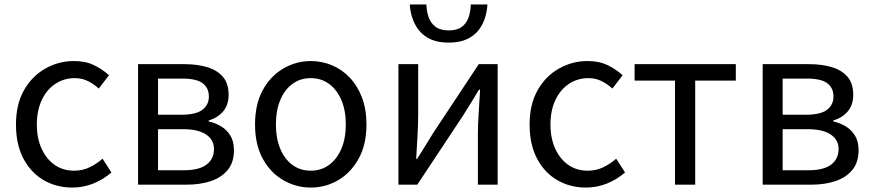

<svg xmlns="http://www.w3.org/2000/svg" viewBox="-20 -832 3931 865"><path d="M306 13Q234 13 176.5 -20.5Q119 -54 85.5 -117.5Q52 -181 52 -271Q52 -362 88 -425.5Q124 -489 184 -523Q244 -557 313 -557Q366 -557 404.5 -538Q443 -519 471 -493L425 -433Q402 -454 375.5 -467Q349 -480 317 -480Q268 -480 229 -454Q190 -428 168 -381Q146 -334 146 -271Q146 -209 167.5 -162Q189 -115 226.5 -89Q264 -63 314 -63Q352 -63 384 -78.5Q416 -94 442 -117L482 -55Q445 -23 400 -5Q355 13 306 13Z M602 0V-543H810Q870 -543 915 -529Q960 -515 985 -485Q1010 -455 1010 -405Q1010 -360 986 -331Q962 -302 920 -289V-285Q951 -278 976.5 -262.5Q1002 -247 1018 -221Q1034 -195 1034 -155Q1034 -101 1006.5 -67Q979 -33 931 -16.5Q883 0 820 0ZM692 -315H795Q863 -315 892 -337.5Q921 -360 921 -397Q921 -436 893 -457Q865 -478 801 -478H692ZM692 -65H809Q877 -65 910.5 -90.5Q944 -116 944 -161Q944 -202 908.5 -226Q873 -250 804 -250H692Z M1380 13Q1314 13 1256 -20.5Q1198 -54 1163.5 -117.5Q1129 -181 1129 -271Q1129 -362 1163.5 -425.5Q1198 -489 1256 -523Q1314 -557 1380 -557Q1430 -557 1475.5 -538Q1521 -519 1556 -482Q1591 -445 1611 -392Q1631 -339 1631 -271Q1631 -181 1596 -117.5Q1561 -54 1504 -20.5Q1447 13 1380 13ZM1380 -63Q1427 -63 1462.5 -89Q1498 -115 1518 -162Q1538 -209 1538 -271Q1538 -334 1518 -381Q1498 -428 1462.5 -454Q1427 -480 1380 -480Q1333 -480 1297.5 -454Q1262 -428 1242.5 -381Q1223 -334 1223 -271Q1223 -209 1242.5 -162Q1262 -115 1297.5 -89Q1333 -63 1380 -63Z M1775 0V-543H1864V-316Q1864 -273 1861 -220.5Q1858 -168 1855 -116H1859Q1875 -141 1895.5 -174Q1916 -207 1931 -232L2137 -543H2222V0H2133V-227Q2133 -270 2136.5 -322.5Q2140 -375 2143 -428H2138Q2123 -403 2102.5 -369.5Q2082 -336 2066 -311L1860 0ZM2002 -640Q1954 -640 1921.5 -654.5Q1889 -669 1869 -693.5Q1849 -718 1838.5 -748.5Q1828 -779 1826 -812H1901Q1902 -780 1911.5 -753.5Q1921 -727 1942.5 -711Q1964 -695 2002 -695Q2039 -695 2060.5 -711Q2082 -727 2091 -753.5Q2100 -780 2101 -812H2176Q2174 -779 2164 -748.5Q2154 -718 2134 -693.5Q2114 -669 2081.5 -654.5Q2049 -640 2002 -640Z M2620 13Q2548 13 2490.5 -20.5Q2433 -54 2399.5 -117.5Q2366 -181 2366 -271Q2366 -362 2402 -425.5Q2438 -489 2498 -523Q2558 -557 2627 -557Q2680 -557 2718.5 -538Q2757 -519 2785 -493L2739 -433Q2716 -454 2689.5 -467Q2663 -480 2631 -480Q2582 -480 2543 -454Q2504 -428 2482 -381Q2460 -334 2460 -271Q2460 -209 2481.5 -162Q2503 -115 2540.5 -89Q2578 -63 2628 -63Q2666 -63 2698 -78.5Q2730 -94 2756 -117L2796 -55Q2759 -23 2714 -5Q2669 13 2620 13Z M3021 0V-469H2839V-543H3295V-469H3112V0Z M3416 0V-543H3624Q3684 -543 3729 -529Q3774 -515 3799 -485Q3824 -455 3824 -405Q3824 -360 3800 -331Q3776 -302 3734 -289V-285Q3765 -278 3790.5 -262.5Q3816 -247 3832 -221Q3848 -195 3848 -155Q3848 -101 3820.5 -67Q3793 -33 3745 -16.5Q3697 0 3634 0ZM3506 -315H3609Q3677 -315 3706 -337.5Q3735 -360 3735 -397Q3735 -436 3707 -457Q3679 -478 3615 -478H3506ZM3506 -65H3623Q3691 -65 3724.5 -90.5Q3758 -116 3758 -161Q3758 -202 3722.5 -226Q3687 -250 3618 -250H3506Z"/></svg>

Font: Noto Sans TC
Style: Regular
Weight: 400
Designer: Ryoko NISHIZUKA  (kana, bopomofo & ideographs); Paul D. Hunt (Latin, Greek & Cyrillic); Sandoll Communications , Soo-you
Foundry: Adobe
Version: Version 2.004-H2;hotconv 1.0.118;makeotfexe 2.5.65603